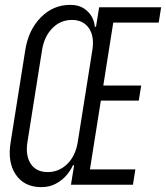

<svg xmlns="http://www.w3.org/2000/svg" viewBox="-20 -760 683 790"><path d="M150 10Q80 10 45 -41.5Q10 -93 24 -176L84 -554Q97 -637 148 -688.5Q199 -740 269 -740Q303 -740 325 -725.5Q347 -711 358 -690.5Q369 -670 370 -650H375L388 -730H643L633 -667H446L405 -408H561L551 -346H395L350 -63H537L527 0H272L285 -80H280Q272 -61 254.5 -40Q237 -19 210.5 -4.5Q184 10 150 10ZM176 -52Q223 -52 257 -85.5Q291 -119 300 -176L360 -554Q369 -611 345.5 -644.5Q322 -678 276 -678Q229 -678 195.5 -644Q162 -610 153 -554L93 -176Q84 -120 106.5 -86Q129 -52 176 -52Z"/></svg>

Font: NKDuy Mono ExtraLight
Style: Italic
Weight: 200
Italic angle: -9°
Monospace: yes
Designer: NKDuy
Foundry: NKDuy
Version: Version 2.251; ttfautohint (v1.8.4.7-5d5b)